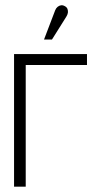

<svg xmlns="http://www.w3.org/2000/svg" viewBox="-20 -704 357 724"><path d="M230 -641Q235 -649 236 -656Q237 -663 234.5 -670Q232 -677 224 -681Q217 -685 210 -684Q203 -683 197 -678Q191 -673 188 -665L146 -555H176ZM33 -500V0H77V-459H308V-500Z"/></svg>

Font: Advent Pro Light
Style: Regular
Weight: 300
Version: Version 3.000